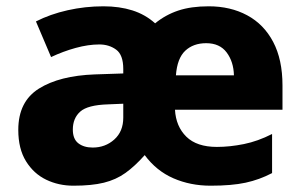

<svg xmlns="http://www.w3.org/2000/svg" viewBox="-20 -579 960 609"><path d="M642 -559Q711 -559 764 -530.5Q817 -502 846.5 -446Q876 -390 876 -308V-231H535Q538 -178 571 -145.5Q604 -113 668 -113Q709 -113 753.5 -122Q798 -131 843 -154V-30Q803 -9 759 0.5Q715 10 648 10Q584 10 530 -13.5Q476 -37 439 -87Q408 -52 378 -30.5Q348 -9 309.5 0.5Q271 10 213 10Q166 10 126.5 -9Q87 -28 62.5 -67.5Q38 -107 38 -167Q38 -257 103.5 -298Q169 -339 281 -343L371 -346V-360Q371 -405 348.5 -421.5Q326 -438 295 -438Q260 -438 220 -427Q180 -416 142 -398L94 -511Q139 -534 194.5 -546.5Q250 -559 308 -559Q359 -559 400 -546Q441 -533 472 -505Q505 -532 545.5 -545.5Q586 -559 642 -559ZM634 -442Q593 -442 567.5 -418Q542 -394 538 -340H722Q721 -383 699 -412.5Q677 -442 634 -442ZM323 -248Q258 -246 234.5 -225Q211 -204 211 -168Q211 -138 228.5 -124.5Q246 -111 274 -111Q314 -111 342.5 -136.5Q371 -162 371 -206V-250Z"/></svg>

Font: Noto Sans Syriac ExtraBold
Style: Regular
Weight: 800
Designer: Patrick Giasson and the Monotype Design Team
Foundry: Monotype Imaging Inc.
Version: Version 3.000; ttfautohint (v1.8.4.7-5d5b)